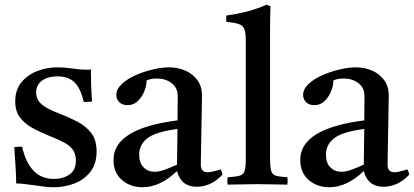

<svg xmlns="http://www.w3.org/2000/svg" viewBox="-20 -775 1742 807"><path d="M73 -158Q88 -92 121 -57.5Q154 -23 206 -23Q245 -23 272 -41.5Q299 -60 299 -100Q299 -130 284.5 -148Q270 -166 244.5 -178.5Q219 -191 187 -204Q150 -219 117.5 -236.5Q85 -254 64.5 -280.5Q44 -307 44 -349Q44 -397 69.5 -428.5Q95 -460 135.5 -476Q176 -492 222 -492Q245 -492 268 -489Q291 -486 293 -486Q313 -483 330 -482.5Q347 -482 348 -482Q349 -482 352.5 -482Q356 -482 362 -483Q362 -451 363 -418Q364 -385 367 -348Q366 -348 363 -348Q354 -347 346.5 -346.5Q339 -346 332 -347Q319 -403 293.5 -428.5Q268 -454 222 -454Q181 -454 156.5 -436Q132 -418 132 -386Q132 -360 148 -343.5Q164 -327 187 -316Q210 -305 231 -297Q270 -282 305.5 -263.5Q341 -245 363.5 -216Q386 -187 386 -138Q386 -86 359.5 -52.5Q333 -19 292 -3.5Q251 12 206 12Q180 12 154.5 8Q129 4 127 4Q125 4 110.5 2Q96 0 78.5 -2Q61 -4 48 -4Q48 -35 45.5 -73Q43 -111 40 -157Q42 -157 45 -157Q54 -158 60.5 -158.5Q67 -159 73 -158Z M807 10Q741 10 724 -56Q653 12 579 12Q528 12 492.5 -18.5Q457 -49 457 -103Q457 -235 726 -269Q726 -293 726.5 -318Q727 -343 727 -371Q727 -406 701.5 -425.5Q676 -445 640 -445Q614 -445 596 -437Q596 -414 586 -390Q576 -366 558.5 -349.5Q541 -333 516 -333Q494 -333 481.5 -345.5Q469 -358 469 -376Q469 -400 491.5 -421.5Q514 -443 549 -458.5Q584 -474 622 -483Q660 -492 690 -492Q727 -492 758.5 -478.5Q790 -465 809.5 -438.5Q829 -412 829 -373Q829 -349 828 -310.5Q827 -272 826.5 -228.5Q826 -185 825 -146Q824 -107 824 -83Q824 -51 852 -51Q870 -51 907 -63Q911 -58 912.5 -52Q914 -46 915 -41Q890 -14 862.5 -2Q835 10 807 10ZM724 -83 726 -233Q634 -221 599.5 -194Q565 -167 565 -125Q565 -90 583.5 -71.5Q602 -53 630 -53Q648 -53 670.5 -61Q693 -69 724 -83Z M1188 1Q1159 1 1129 0Q1099 -1 1062 -1Q1025 -1 996 0Q967 1 937 1Q934 -15 937 -30Q971 -32 987 -36.5Q1003 -41 1008 -56Q1013 -71 1013 -104V-605Q1013 -636 1007.5 -651.5Q1002 -667 984.5 -673.5Q967 -680 932 -683Q929 -696 932 -710Q972 -715 1014 -725.5Q1056 -736 1100 -755L1117 -749Q1116 -727 1115.5 -699Q1115 -671 1115 -638V-114Q1115 -75 1119.5 -58Q1124 -41 1139.5 -36.5Q1155 -32 1188 -30Q1190 -15 1188 1Z M1592 10Q1526 10 1509 -56Q1438 12 1364 12Q1313 12 1277.5 -18.5Q1242 -49 1242 -103Q1242 -235 1511 -269Q1511 -293 1511.5 -318Q1512 -343 1512 -371Q1512 -406 1486.5 -425.5Q1461 -445 1425 -445Q1399 -445 1381 -437Q1381 -414 1371 -390Q1361 -366 1343.5 -349.5Q1326 -333 1301 -333Q1279 -333 1266.5 -345.5Q1254 -358 1254 -376Q1254 -400 1276.5 -421.5Q1299 -443 1334 -458.5Q1369 -474 1407 -483Q1445 -492 1475 -492Q1512 -492 1543.5 -478.5Q1575 -465 1594.5 -438.5Q1614 -412 1614 -373Q1614 -349 1613 -310.5Q1612 -272 1611.5 -228.5Q1611 -185 1610 -146Q1609 -107 1609 -83Q1609 -51 1637 -51Q1655 -51 1692 -63Q1696 -58 1697.5 -52Q1699 -46 1700 -41Q1675 -14 1647.5 -2Q1620 10 1592 10ZM1509 -83 1511 -233Q1419 -221 1384.5 -194Q1350 -167 1350 -125Q1350 -90 1368.5 -71.5Q1387 -53 1415 -53Q1433 -53 1455.5 -61Q1478 -69 1509 -83Z"/></svg>

Font: Tiro Telugu
Style: Regular
Weight: 400
Designer: Telugu: John Hudson & Fiona Ross. Latin: John Hudson.
Foundry: Tiro Typeworks Ltd.
Version: Version 1.52